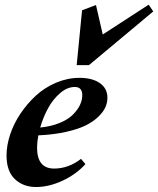

<svg xmlns="http://www.w3.org/2000/svg" viewBox="-20 -770 660 802"><path d="M300.3 -498 322.8 -727.1 380.9 -749 409.2 -626 601.1 -750.5 620.1 -722.2 351.6 -498ZM130.9 11.2Q77.1 11.2 42.2 -21.7Q7.3 -54.7 7.3 -120.6Q7.3 -162.1 22.2 -207.5Q37.1 -252.9 65.2 -294.9Q93.3 -336.9 129.9 -370.6Q166.5 -404.3 214.4 -424.6Q262.2 -444.8 312 -444.8Q366.2 -444.8 397.5 -422.6Q428.7 -400.4 428.7 -361.8Q428.7 -341.8 420.4 -322.5Q412.1 -303.2 391.1 -282.7Q370.1 -262.2 338.4 -246.3Q306.6 -230.5 255.4 -219Q204.1 -207.5 140.1 -204.6Q134.8 -176.3 134.8 -153.3Q134.8 -65.9 206.1 -65.9Q266.1 -65.9 318.4 -106.4L336.9 -84.5Q297.9 -41.5 241 -15.1Q184.1 11.2 130.9 11.2ZM147.9 -237.3Q192.9 -241.7 228.3 -256.1Q263.7 -270.5 283.7 -290.3Q303.7 -310.1 313.7 -330.8Q323.7 -351.6 323.7 -372.1Q323.7 -406.7 292.5 -406.7Q261.2 -406.7 231.4 -381.3Q201.7 -356 181.2 -318.6Q160.6 -281.2 147.9 -237.3Z"/></svg>

Font: Elstob Grade
Style: Italic
Weight: 400
Italic angle: -20°
Designer: Peter S. Baker
Version: Version 1.015